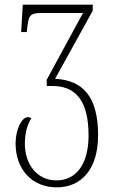

<svg xmlns="http://www.w3.org/2000/svg" viewBox="-20 -556 489 826"><path d="M224 250C329 250 402 173 402 26C402 -136 340 -211 217 -217L379 -510V-536H78L71 -418H95L98 -442C103 -488 110 -500 155 -500H337L181 -213V-186H206C309 -186 361 -118 361 27C361 151 307 220 223 220C140 220 87 152 87 62C87 19 97 -21 115 -47C111 -50 106 -52 100 -52C73 -52 47 2 47 61C47 173 118 250 224 250Z"/></svg>

Font: Noto Serif Georgian Condensed ExtraLight
Style: Regular
Weight: 200
Width: 3
Designer: Monotype Design Team, Akaki Razmadze
Foundry: Google LLC
Version: Version 2.003